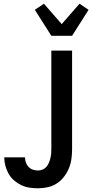

<svg xmlns="http://www.w3.org/2000/svg" viewBox="-20 -793 540 1036"><path d="M185 223Q162 223 139 219.5Q116 216 95 206Q74 196 56 180.5Q38 165 26.5 144.5Q15 124 9 101.5Q3 79 3 56H115Q115 70 119.5 83.5Q124 97 134 107.5Q144 118 157.5 122.5Q171 127 185 127Q198 127 210 122Q222 117 230.5 107Q239 97 244 85Q249 73 252 60.5Q255 48 256 35.5Q257 23 257 10V-520H369V10Q369 37 365.5 63.5Q362 90 352 114.5Q342 139 325.5 160.5Q309 182 287 196.5Q265 211 238.5 217Q212 223 185 223ZM257 -600 168 -740 217 -773 313 -663 409 -773 458 -740 369 -600Z"/></svg>

Font: Iosevka Custom
Style: Bold
Weight: 700
Monospace: yes
Designer: Belleve Invis
Foundry: Belleve Invis
Version: Version 30.3.3; ttfautohint (v1.8.3)